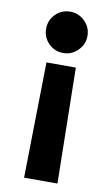

<svg xmlns="http://www.w3.org/2000/svg" viewBox="-85 -589 484 833"><g transform="rotate(10 156.5 -172.0)"><path d="M83 200.2 91.8 -309.1H221.2L230 200.2ZM155.8 -543.9Q193.4 -543.9 220.2 -517.1Q247.1 -490.2 247.1 -453.1Q247.1 -416 220.2 -388.9Q193.4 -361.8 155.8 -361.8Q117.7 -361.8 91.3 -388.7Q64.9 -415.5 64.9 -453.1Q64.9 -490.7 91.3 -517.3Q117.7 -543.9 155.8 -543.9Z"/></g></svg>

Font: Nacelle Bold
Style: Regular
Weight: 700
Designer: Sora Sagano
Foundry: Sora Sagano
Version: Version 1.000;FEAKit 1.0